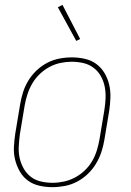

<svg xmlns="http://www.w3.org/2000/svg" viewBox="-20 -765 540 793"><path d="M196 8Q169 8 142.5 2Q116 -4 95.5 -19Q75 -34 62 -56.5Q49 -79 42.5 -105Q36 -131 37.5 -158.5Q39 -186 43 -213L63 -333Q67 -358 75 -383.5Q83 -409 97 -432Q111 -455 131 -474Q151 -493 175 -505.5Q199 -518 225 -523Q251 -528 277 -528Q304 -528 330.5 -522Q357 -516 377.5 -501Q398 -486 411.5 -463.5Q425 -441 431 -415Q437 -389 436 -361.5Q435 -334 431 -307L411 -187Q407 -162 398.5 -136.5Q390 -111 376 -88Q362 -65 342 -46Q322 -27 298 -14.5Q274 -2 248 3Q222 8 196 8ZM197 -10Q220 -10 243.5 -15Q267 -20 289 -31.5Q311 -43 329.5 -60.5Q348 -78 360.5 -99.5Q373 -121 380 -144Q387 -167 391 -190L411 -310Q415 -334 416 -359Q417 -384 412.5 -407Q408 -430 396.5 -450.5Q385 -471 366.5 -485Q348 -499 324.5 -504.5Q301 -510 276 -510Q253 -510 229.5 -505Q206 -500 184.5 -488.5Q163 -477 144.5 -459.5Q126 -442 113.5 -420.5Q101 -399 93.5 -376Q86 -353 82 -330L62 -210Q59 -186 57.5 -161Q56 -136 61 -113Q66 -90 77.5 -69.5Q89 -49 107 -35Q125 -21 148.5 -15.5Q172 -10 197 -10ZM295 -596 219 -735 238 -745 311 -604Z"/></svg>

Font: Iosevka Curly Thin
Style: Italic
Weight: 100
Italic angle: -9°
Monospace: yes
Designer: Belleve Invis
Foundry: Belleve Invis
Version: Version 22.1.2; ttfautohint (v1.8.4)